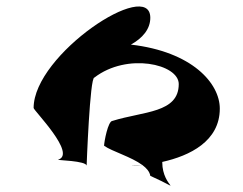

<svg xmlns="http://www.w3.org/2000/svg" viewBox="-20 -666 751 594"><path d="M84 -332C84 -324 218 -190 160 -172C153 -170 248 -169 248 -153C248 -153 258 -428 272 -426C373 -504 533 -468 533 -406C533 -316 424 -322 328 -292C314 -292 302 -226 302 -215C328 -197 386 -181 421 -155C427 -155 431 -156 437 -157C431 -156 427 -156 421 -155C433 -146 443 -135 445 -122C559 -71 482 -84 482 -164V-165C567 -184 660 -229 660 -330C660 -408 575 -506 385 -528C421 -548 445 -576 445 -611C445 -736 84 -498 84 -332ZM386 -153C400 -152 411 -154 421 -155C407 -154 394 -153 386 -153Z"/></svg>

Font: Ampere
Style: UltExt
Weight: 400
Version: Version 1